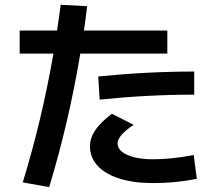

<svg xmlns="http://www.w3.org/2000/svg" viewBox="-20 -762 904 795"><path d="M201.2 -540H61.5V-635.7H216.3Q226.6 -704.1 231.4 -742.2L340.8 -736.3Q335 -685.1 327.6 -635.7H672.9V-540H312.5Q265.1 -255.9 183.6 12.7L74.2 -6.8Q153.3 -264.2 201.2 -540ZM352.5 -156.2Q352.5 -190.4 374.5 -223.1Q396.5 -255.9 443.4 -291L533.2 -245.1Q466.8 -200.7 466.8 -168Q466.8 -148.4 484.9 -133.8Q502.9 -119.1 536.1 -110.8Q569.3 -102.5 613.3 -102.5Q689.9 -102.5 782.2 -120.1L794.9 -21.5Q747.6 -12.2 704.1 -8.1Q660.6 -3.9 613.3 -3.9Q533.7 -3.9 474.9 -22.5Q416 -41 384.3 -75.4Q352.5 -109.9 352.5 -156.2ZM784.2 -465.8V-370.1Q593.3 -370.1 392.6 -349.6L386.7 -445.3Q590.3 -465.8 784.2 -465.8Z"/></svg>

Font: Pretendard GOV SemiBold
Style: Regular
Weight: 600
Designer: Base glyphs from Inter by Rasmus Andersson; Hangeul glyphs from Noto Sans CJK(Source Han Sans) by Jang Soo-young and Kan
Foundry: Kil Hyung-jin
Version: Version 1.309